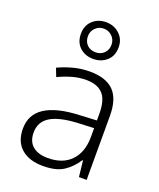

<svg xmlns="http://www.w3.org/2000/svg" viewBox="-150 -906 837 1009"><g transform="rotate(20 268.0 -402.0)"><path d="M276 -541Q366 -541 410 -497Q454 -453 454 -358V0H411L401 -90H398Q369 -45 327.5 -17.5Q286 10 212 10Q135 10 91 -28.5Q47 -67 47 -139Q47 -219 112 -260.5Q177 -302 301 -307L398 -312V-349Q398 -427 366.5 -460Q335 -493 274 -493Q233 -493 195 -482Q157 -471 119 -453L101 -499Q139 -517 183.5 -529Q228 -541 276 -541ZM308 -265Q206 -260 156.5 -229.5Q107 -199 107 -139Q107 -89 137.5 -63.5Q168 -38 222 -38Q305 -38 351 -85.5Q397 -133 398 -217V-269ZM268 -609Q223 -609 193 -636.5Q163 -664 163 -712Q163 -758 193 -786Q223 -814 268 -814Q312 -814 343 -785.5Q374 -757 374 -712Q374 -664 343.5 -636.5Q313 -609 268 -609ZM268 -646Q297 -646 315.5 -664.5Q334 -683 334 -712Q334 -740 314.5 -759Q295 -778 268 -778Q240 -778 221 -759Q202 -740 202 -712Q202 -683 220 -664.5Q238 -646 268 -646Z"/></g></svg>

Font: Noto Sans Arabic Light
Style: Regular
Weight: 300
Designer: Monotype Design Team, Nadine Chahine, Nizar Qandah and Khaled Hosny
Foundry: Monotype Imaging Inc.
Version: Version 2.012; ttfautohint (v1.8.4.7-5d5b)